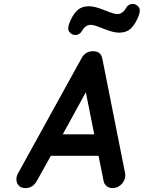

<svg xmlns="http://www.w3.org/2000/svg" viewBox="-20 -962 830 982"><path d="M240 -165 168 -36Q148 0 110 0Q100 0 91 -3Q71 -11 65.5 -32Q60 -53 72 -75L397 -664Q416 -700 456 -700Q495 -700 503 -664L620 -75Q624 -53 611 -32Q598 -11 575 -3Q564 0 555 0Q538 0 525.5 -10Q513 -20 510 -36L484 -165ZM301 -275H462L419 -490ZM399 -803Q386 -783 366 -783Q351 -783 340 -793Q329 -803 329 -816Q329 -825 333 -839Q350 -885 373.5 -907.5Q397 -930 435 -930Q465 -930 514 -910Q563 -890 579 -890Q608 -890 625 -922Q638 -942 658 -942Q673 -942 684 -932Q695 -922 695 -909Q695 -900 691 -886Q674 -840 650.5 -817.5Q627 -795 589 -795Q559 -795 510 -815Q461 -835 445 -835Q416 -835 399 -803Z"/></svg>

Font: Quicksand
Style: Bold Italic
Weight: 700
Italic angle: -12°
Designer: Andrew Paglinawan
Foundry: Andrew Paglinawan
Version: 1.002